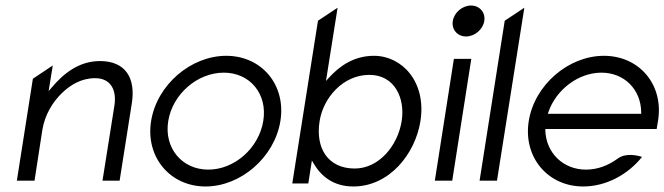

<svg xmlns="http://www.w3.org/2000/svg" viewBox="-20 -664 2405 695"><path d="M41 -10H105L133 -192C142 -249 171 -295 204 -327C234 -356 274 -381 324 -381C382 -381 403 -337 394 -281L351 -10H413L457 -289C472 -382 434 -443 342 -443C266 -443 210 -398 167 -347L156 -334L171 -427L99 -379Z M527 -226C506 -95 596 11 724 11C852 11 974 -95 995 -226C1016 -357 927 -462 799 -462C671 -462 548 -357 527 -226ZM589 -226C605 -324 695 -401 790 -401C885 -401 949 -324 933 -226C917 -128 829 -50 734 -50C639 -50 573 -128 589 -226Z M1038 0H1096L1109 -83L1116 -71C1143 -26 1187 11 1259 11C1389 11 1483 -106 1502 -226C1524 -368 1435 -462 1334 -462C1263 -462 1211 -427 1171 -383L1160 -371L1202 -636L1131 -589ZM1137 -226C1150 -309 1221 -393 1317 -393C1409 -393 1447 -308 1434 -226C1420 -137 1352 -54 1264 -54C1167 -54 1121 -128 1137 -226Z M1619 -588C1614 -557 1636 -532 1667 -532C1698 -532 1728 -557 1733 -588C1738 -619 1716 -644 1685 -644C1654 -644 1624 -619 1619 -588ZM1554 -10H1617L1686 -451H1623Z M1716 -10H1779L1878 -636L1807 -589Z M1894 -226C1873 -95 1963 11 2091 11C2173 11 2252 -31 2304 -96C2289 -101 2246 -112 2216 -90C2182 -65 2143 -50 2101 -50C2019 -50 1957 -110 1954 -191V-197H2357L2362 -227C2383 -358 2294 -462 2166 -462C2038 -462 1915 -357 1894 -226ZM1963 -252 1965 -258C1993 -340 2074 -401 2157 -401C2240 -401 2300 -340 2301 -258V-252Z"/></svg>

Font: Charger Sport
Style: LitObl
Weight: 300
Designer: Jasper
Foundry: Cannot Into Space Fonts
Version: Version 1.1